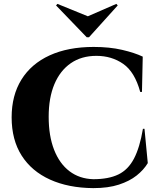

<svg xmlns="http://www.w3.org/2000/svg" viewBox="-20 -956 827 990"><path d="M725 -292 742 -115Q721 -80 684.5 -51Q648 -22 593 -4Q538 14 461 14Q333 13 238 -30Q143 -73 91.5 -154Q40 -235 40 -351Q40 -464 90.5 -545.5Q141 -627 236 -670.5Q331 -714 463 -714Q545 -714 609.5 -699Q674 -684 716 -664L712 -482H703Q675 -585 615.5 -626.5Q556 -668 477 -668Q400 -668 345 -630Q290 -592 260.5 -522Q231 -452 231 -354Q231 -255 259 -183.5Q287 -112 338.5 -73Q390 -34 461 -32Q540 -32 590.5 -56.5Q641 -81 671 -138.5Q701 -196 717 -292ZM587 -928 580 -936 433 -872 276 -936 269 -928 427 -764H439Z"/></svg>

Font: Cinzel ExtraBold
Style: Regular
Weight: 800
Designer: Natanael Gama
Version: Version 2.000